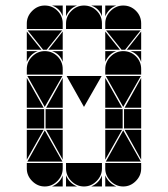

<svg xmlns="http://www.w3.org/2000/svg" viewBox="-20 -677 608 695"><path d="M284 -657Q311 -657 330 -638Q349 -619 349 -592V-572H219V-592Q219 -618 238.5 -637.5Q258 -657 284 -657ZM142 -492Q169 -492 188 -473Q207 -454 207 -427V-407H77V-427Q77 -453 96.5 -472.5Q116 -492 142 -492ZM142 -657Q169 -657 188 -638Q207 -619 207 -592V-572H77V-592Q77 -618 96.5 -637.5Q116 -657 142 -657ZM426 -492Q453 -492 472 -473Q491 -454 491 -427V-407H361V-427Q361 -453 380.5 -472.5Q400 -492 426 -492ZM426 -657Q453 -657 472 -638Q491 -619 491 -592V-572H361V-592Q361 -618 380.5 -637.5Q400 -657 426 -657ZM426 -2Q400 -2 380.5 -21.5Q361 -41 361 -67V-87H491V-67Q491 -41 471.5 -21.5Q452 -2 426 -2ZM142 -2Q116 -2 96.5 -21.5Q77 -41 77 -67V-87H207V-67Q207 -41 187.5 -21.5Q168 -2 142 -2ZM284 -2Q258 -2 238.5 -21.5Q219 -41 219 -67V-87H349V-67Q349 -41 329.5 -21.5Q310 -2 284 -2ZM363 -92 426 -205 490 -92ZM79 -92 142 -205 206 -92ZM206 -402 142 -290 79 -402ZM490 -402 426 -290 363 -402ZM205 -567 149 -497H136L80 -567ZM489 -567 433 -497H420L364 -567ZM424 -212H361V-282H424ZM140 -212H77V-282H140ZM491 -212H429V-282H491ZM207 -212H145V-282H207ZM77 -287V-395L138 -287ZM361 -287V-395L422 -287ZM361 -207H422L361 -99ZM77 -207H138L77 -99ZM207 -287H147L207 -395ZM491 -207V-99L431 -207ZM207 -207V-99L147 -207ZM491 -287H431L491 -395ZM361 -497V-563L414 -497ZM77 -497V-563L130 -497ZM207 -497H155L207 -563ZM491 -497H439L491 -563ZM219 -42Q231 -14 259 -2H219ZM361 -42Q373 -14 401 -2H361ZM361 -492H401Q387 -487 377 -477Q367 -467 361 -453ZM310 -2Q324 -8 334 -18Q344 -28 349 -42V-2ZM361 -657H401Q387 -652 377 -642Q367 -632 361 -618ZM77 -492H117Q103 -487 93 -477Q83 -467 77 -453ZM168 -2Q182 -8 192 -18Q202 -28 207 -42V-2ZM219 -657H259Q245 -652 235 -642Q225 -632 219 -618ZM349 -657V-618Q339 -647 310 -657ZM491 -492V-453Q481 -482 452 -492ZM207 -492V-453Q197 -482 168 -492ZM207 -657V-618Q197 -647 168 -657ZM348 -402 284 -290 221 -402Z"/></svg>

Font: CAT DyFa
Style: Regular
Weight: 400
Designer: Peter Wiegel
Foundry: Peter Wiegel
Version: Version 1.001; ttfautohint (v1.3)